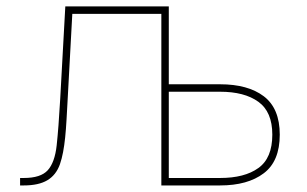

<svg xmlns="http://www.w3.org/2000/svg" viewBox="-20 -565 936 585"><path d="M650.6 0H471.6V-522.7H200.3L186.1 -261.4Q184.3 -228.7 182.7 -200.1Q181.1 -171.5 178.6 -146.8Q176.1 -122.2 172.2 -101.6Q168.3 -81 162.6 -64.6Q150.9 -31.6 124.3 -15.8Q97.7 0 52.6 0H41.2V-22.7H52.6Q104 -22.7 125.4 -46.2Q147 -70 152.7 -122.2Q158.4 -174.7 163.4 -262.8L179 -545.5H494.3V-308.2H650.6Q735.4 -308.2 783.7 -271.7Q832.4 -234.7 832.4 -154.8Q832.4 -73.5 783.4 -36.9Q734.7 0 650.6 0ZM650.6 -22.7Q725.1 -22.7 767 -52.9Q809.7 -83.1 809.7 -154.8Q809.7 -224.4 767 -255Q724.8 -285.5 650.6 -285.5H494.3V-22.7Z"/></svg>

Font: Linik Sans Thin
Style: Regular
Weight: 100
Designer: Fonts by Rasmus Andersson / Changes by Cristiano Sobral with parts from Marc Monis
Foundry: rsms
Version: Version 3.020; ttfautohint (v1.6)